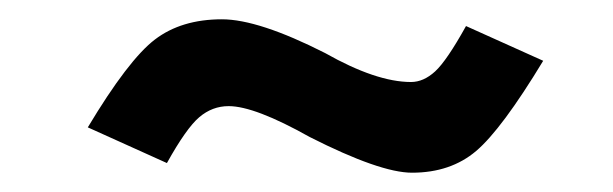

<svg xmlns="http://www.w3.org/2000/svg" viewBox="-20 -405 635 199"><path d="M210 -385Q248 -385 317 -350Q370 -320 406 -320Q419 -320 431 -331Q443 -342 463 -378L543 -342Q500 -271 473.5 -248.5Q447 -226 407 -226Q374 -226 301 -263Q244 -295 217 -295Q200 -295 186.5 -283.5Q173 -272 153 -236L71 -273Q113 -343 140.5 -364Q168 -385 210 -385Z"/></svg>

Font: Nacelle Bold
Style: Italic
Weight: 700
Italic angle: -12°
Designer: Sora Sagano
Foundry: Sora Sagano
Version: Version 1.000;FEAKit 1.0